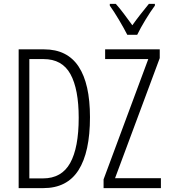

<svg xmlns="http://www.w3.org/2000/svg" viewBox="-20 -968 868 988"><path d="M443 -365Q443 -185 384 -92.5Q325 0 203 0H76V-714H207Q326 -714 384.5 -625.5Q443 -537 443 -365ZM385 -362Q385 -509 342.5 -586.5Q300 -664 204 -664H131V-50H201Q297 -50 341 -129Q385 -208 385 -362ZM808 0H513V-45L743 -664H521V-714H802V-669L572 -51H808ZM635 -789Q617 -824 591.5 -867Q566 -910 545 -939V-948H576Q595 -927 617.5 -897Q640 -867 661 -838Q683 -869 702 -893Q721 -917 746 -948H777V-939Q754 -908 728.5 -866Q703 -824 686 -789Z"/></svg>

Font: Noto Sans ExtraCondensed Light
Style: Regular
Weight: 300
Width: 2
Designer: Monotype Design Team
Foundry: Monotype Imaging Inc.
Version: Version 2.013; ttfautohint (v1.8.4.7-5d5b)